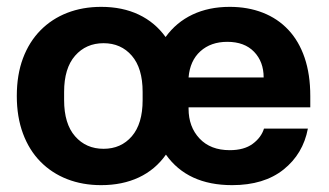

<svg xmlns="http://www.w3.org/2000/svg" viewBox="-20 -530 959 560"><path d="M275 10Q221 10 176 -7.5Q131 -25 98 -58.5Q65 -92 47 -140.5Q29 -189 29 -250Q29 -312 47 -360Q65 -408 98 -441.5Q131 -475 176 -492.5Q221 -510 275 -510Q337 -510 384.5 -487.5Q432 -465 463 -422Q494 -465 541.5 -487.5Q589 -510 650 -510Q703 -510 746.5 -493Q790 -476 821 -443Q852 -410 868.5 -361.5Q885 -313 885 -250V-217H530V-213Q530 -160 562 -126Q594 -92 650 -92Q692 -92 717 -110.5Q742 -129 750 -155H878Q864 -81 807 -35.5Q750 10 657 10Q527 10 464 -79Q433 -35 385 -12.5Q337 10 275 10ZM167 -238Q167 -169 199 -132.5Q231 -96 282 -96Q333 -96 364.5 -132.5Q396 -169 396 -238V-262Q396 -331 364.5 -367.5Q333 -404 282 -404Q231 -404 199 -367.5Q167 -331 167 -262ZM749 -304Q749 -350 721 -379Q693 -408 643 -408Q595 -408 564.5 -380.5Q534 -353 530 -304Z"/></svg>

Font: CyStack Display
Style: Bold
Weight: 700
Designer: Weizhong Zhang
Foundry: 本地遙控
Version: Version 1.000;Glyphs 3.1.2 (3151)